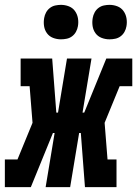

<svg xmlns="http://www.w3.org/2000/svg" viewBox="-45 -771 565 791"><path d="M-25 0V-114H27L89 -265L77 -416H40V-530H170L187 -307H194L231 -530H332L295 -307H302L393 -530H500V-416H448L386 -265L398 -114H435V0H305L288 -223H281L244 0H143L180 -223H173L82 0ZM406 -609Q389 -609 373.5 -615Q358 -621 348.5 -634Q339 -647 336.5 -663.5Q334 -680 337 -697Q339 -709 345 -720Q351 -731 361 -738.5Q371 -746 383 -748.5Q395 -751 406 -751Q423 -751 438.5 -745Q454 -739 463.5 -726Q473 -713 476 -696.5Q479 -680 476 -663Q474 -651 468 -640Q462 -629 452 -621.5Q442 -614 430 -611.5Q418 -609 406 -609ZM206 -609Q189 -609 173.5 -615Q158 -621 148.5 -634Q139 -647 136.5 -663.5Q134 -680 137 -697Q139 -709 145 -720Q151 -731 161 -738.5Q171 -746 183 -748.5Q195 -751 206 -751Q223 -751 238.5 -745Q254 -739 263.5 -726Q273 -713 276 -696.5Q279 -680 276 -663Q274 -651 268 -640Q262 -629 252 -621.5Q242 -614 230 -611.5Q218 -609 206 -609Z"/></svg>

Font: Iosevka Curly Slab HvObl
Style: Regular
Weight: 900
Italic angle: -9°
Monospace: yes
Designer: Belleve Invis
Foundry: Belleve Invis
Version: Version 11.1.0; ttfautohint (v1.8.3)